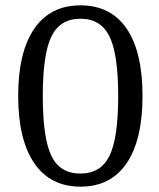

<svg xmlns="http://www.w3.org/2000/svg" viewBox="-20 -691 594 718"><path d="M140 -332Q140 -175 172 -108.5Q204 -42 280.5 -42Q357 -42 389.5 -108.5Q422 -175 422 -331.5Q422 -488 389.5 -554.5Q357 -621 281 -621Q205 -621 172.5 -555Q140 -489 140 -332ZM453.5 -80.5Q394 7 281 7Q168 7 108 -81Q48 -169 48 -332.5Q48 -496 108 -583.5Q168 -671 281 -671Q394 -671 453.5 -584Q513 -497 513 -332.5Q513 -168 453.5 -80.5Z"/></svg>

Font: Caladea
Style: Regular
Weight: 400
Designer: Carolina Giovagnoli and Andres Torresi
Foundry: Carolina Giovagnoli and Andres Torresi
Version: Version 1.002